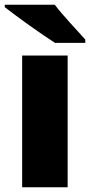

<svg xmlns="http://www.w3.org/2000/svg" viewBox="-26 -786 378 806"><path d="M204 -766H-6V-756C42 -718 151 -640 205 -606H332V-620C299 -657 238 -721 204 -766ZM258 0V-553H67V0Z"/></svg>

Font: Noto Sans Tamil Black
Style: Regular
Weight: 900
Designer: Jelle Bosma - Monotype Design Team
Foundry: Monotype Imaging Inc.
Version: Version 2.004